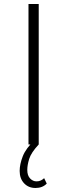

<svg xmlns="http://www.w3.org/2000/svg" viewBox="-20 -720 335 957"><path d="M122 0V-700H173V0ZM157 217Q122 217 100 193.5Q78 170 78 132Q78 99 93.5 59Q109 19 154 -23L173 0Q135 41 125.5 72Q116 103 116 127Q116 155 130 169.5Q144 184 162 184Q174 184 183.5 179.5Q193 175 200 168L213 195Q192 217 157 217Z"/></svg>

Font: Montserrat Z Light
Style: Regular
Weight: 300
Designer: Julieta Ulanovsky
Foundry: Julieta Ulanovsky
Version: Version 8.000